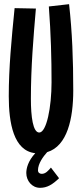

<svg xmlns="http://www.w3.org/2000/svg" viewBox="-20 -727 402 920"><path d="M224 76C212 90 199 106 180 106C170 106 162 100 162 89C162 57 187 23 206 2C303 -27 331 -160 331 -293C331 -441 326 -574 311 -707L214 -696C224 -562 227 -448 227 -333C227 -213 203 -92 168 -92C138 -92 128 -167 128 -254C128 -405 140 -546 152 -686L50 -688C35 -539 22 -402 22 -266C22 -138 45 -4 149 7C114 45 106 80 106 102C106 139 133 173 172 173C206 173 232 157 263 127Z"/></svg>

Font: Mouse Memoirs
Style: Regular
Weight: 400
Designer: Astigmatic (AOETI)
Foundry: Astigmatic (AOETI)
Version: Version 1.000